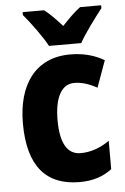

<svg xmlns="http://www.w3.org/2000/svg" viewBox="-55 -806 557 855"><g transform="rotate(-5 224.0 -378.0)"><path d="M183 -606H327C350 -648 400 -715 430 -753V-766H336C309 -746 285 -722 254 -689C225 -721 200 -747 175 -766H79V-753C110 -717 162 -646 183 -606ZM267 10C324 10 372 -5 411 -35V-162C370 -133 326 -118 282 -118C224 -118 192 -168 192 -273C192 -377 225 -432 280 -432C314 -432 347 -421 382 -402L425 -521C382 -546 333 -560 273 -560C119 -560 37 -447 37 -272C37 -78 119 10 267 10Z"/></g></svg>

Font: Noto Sans Thai Looped Condensed ExtraBold
Style: Regular
Weight: 800
Width: 3
Designer: Sasikarn Vongin, Ben Mitchell
Foundry: The Fontpad Ltd
Version: Version 1.001